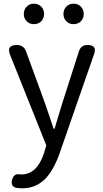

<svg xmlns="http://www.w3.org/2000/svg" viewBox="-20 -787 561 1041"><path d="M101 234Q83 234 66 231Q38 223 45 190Q54 150 93 159Q95 159 96 159Q181 159 219 42L231 1L35 -489Q13 -543 71 -543Q108 -543 121 -509L219 -241Q221 -234 226 -221Q256 -131 271 -89H276Q282 -110 295 -153Q313 -213 322 -241L408 -509Q419 -543 454 -543Q508 -543 490 -493L405 -249L303 45Q271 134 228 180Q176 234 101 234ZM164 -656Q140 -656 124.5 -672Q109 -688 109 -711Q109 -735 124.5 -751Q140 -767 164 -767Q188 -767 203.5 -751Q219 -735 219 -711Q219 -689 204 -672Q188 -656 164 -656ZM379 -656Q355 -656 339.5 -672Q324 -688 324 -711Q324 -735 339.5 -751Q355 -767 379 -767Q403 -767 418.5 -751Q434 -735 434 -711Q434 -689 419 -672Q403 -656 379 -656Z"/></svg>

Font: GenSenRounded JP R
Style: Regular
Weight: 400
Version: Version 1.501;PS 1;hotconv 16.6.51;makeotf.lib2.5.65220